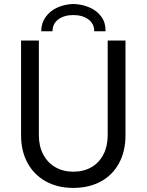

<svg xmlns="http://www.w3.org/2000/svg" viewBox="-20 -920 724 948"><path d="M84 -252V-719.7H171.9V-252Q171.9 -198.7 193.1 -158Q214.4 -117.2 252.9 -94.7Q291.5 -72.3 341.8 -72.3Q393.6 -72.3 431.9 -94.7Q470.2 -117.2 491 -158Q511.7 -198.7 511.7 -252V-719.7H599.6V-252Q599.6 -173.8 568.1 -115Q536.6 -56.2 478.3 -24.2Q419.9 7.8 341.8 7.8Q264.6 7.8 206.3 -24.4Q147.9 -56.6 116 -115.5Q84 -174.3 84 -252ZM501 -765.6H445.3Q445.3 -803.2 416 -824.5Q386.7 -845.7 341.8 -845.7Q297.4 -845.7 268.3 -824.5Q239.3 -803.2 239.3 -765.6H183.6Q183.6 -805.2 204.8 -835.4Q226.1 -865.7 262.2 -882.3Q298.3 -898.9 341.8 -900.4Q387.2 -898.9 424.1 -882.3Q460.9 -865.7 481.7 -835.7Q502.4 -805.7 501 -765.6Z"/></svg>

Font: Reddit Sans Vanilla
Style: Regular
Weight: 400
Designer: Stephen Hutchings
Foundry: Reddit
Version: Version 1.013